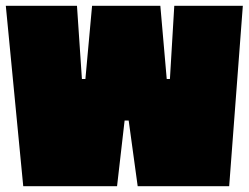

<svg xmlns="http://www.w3.org/2000/svg" viewBox="-20 -641 856 661"><path d="M816 -621 769 0H454L423 -226H409L383 0H60L0 -621H245L262 -369H274L297 -621H532L554 -369H565L580 -621Z"/></svg>

Font: Passion One Black
Style: Regular
Weight: 900
Designer: Alejandro Lo Celso
Foundry: Fontstage
Version: Version 1.002